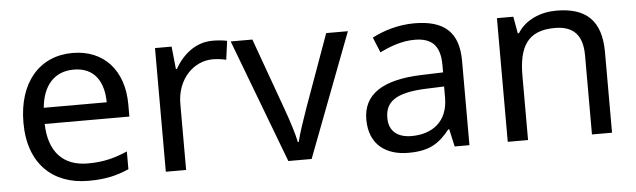

<svg xmlns="http://www.w3.org/2000/svg" viewBox="-41 -683 2746 829"><g transform="rotate(-5 1332.0 -268.0)"><path d="M292 -546C150 -546 55 -440 55 -264C55 -85 160 10 313 10C386 10 434 -1 489 -25V-102C433 -78 385 -65 317 -65C210 -65 149 -130 146 -251H513V-304C513 -450 429 -546 292 -546ZM291 -474C380 -474 420 -412 421 -321H148C157 -417 207 -474 291 -474Z M899 -546C824 -546 769 -497 735 -438H731L721 -536H649V0H737V-286C737 -394 810 -466 893 -466C911 -466 934 -463 951 -459L962 -540C944 -544 919 -546 899 -546Z M1180 0H1281L1485 -536H1391L1277 -220C1262 -177 1239 -111 1232 -78H1228C1222 -111 1201 -176 1185 -220L1071 -536H977Z M1773 -545C1703 -545 1637 -524 1590 -499L1617 -433C1661 -454 1712 -474 1768 -474C1838 -474 1879 -444 1879 -355V-323L1788 -320C1613 -315 1531 -256 1531 -149C1531 -40 1603 10 1700 10C1790 10 1833 -17 1880 -76H1884L1901 0H1965V-365C1965 -490 1903 -545 1773 -545ZM1799 -259 1878 -262V-214C1878 -110 1810 -61 1720 -61C1662 -61 1622 -88 1622 -148C1622 -216 1665 -254 1799 -259Z M2389 -546C2321 -546 2255 -519 2220 -463H2215L2202 -536H2131V0H2219V-278C2219 -403 2257 -472 2376 -472C2458 -472 2496 -429 2496 -343V0H2583V-349C2583 -487 2517 -546 2389 -546Z"/></g></svg>

Font: Noto Sans Hebrew Droid
Style: Bold
Weight: 700
Designer: Monotype Design Team
Foundry: Monotype Imaging Inc.
Version: Version 1.100